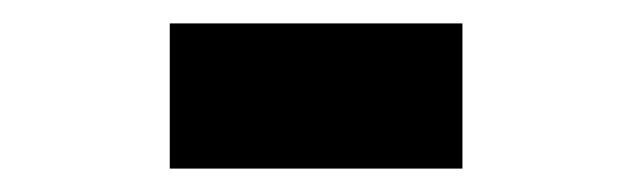

<svg xmlns="http://www.w3.org/2000/svg" viewBox="-20 -350 540 164"><path d="M375 -206V-330H125V-206Z"/></svg>

Font: Noto Sans Mono UI Condensed
Style: Bold
Weight: 700
Width: 3
Designer: Monotype Design team
Foundry: Monotype Imaging Inc.
Version: 1.000